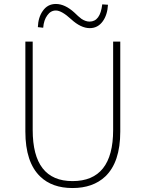

<svg xmlns="http://www.w3.org/2000/svg" viewBox="-20 -936 734 969"><path d="M183 -45Q108 -117 108 -272V-726H145V-280Q145 -22 346 -22Q551 -22 551 -280V-726H587V-272Q587 -117 511 -45Q449 13 346 13Q243 13 183 -45ZM339 -839Q291 -883 262 -883Q236 -883 219 -859Q201 -835 198 -796L171 -799Q173 -849 196 -881Q220 -916 262 -916Q308 -916 356 -872L374 -855Q384 -846 391 -841Q412 -827 432 -827Q486 -827 496 -914L525 -912Q522 -861 499 -829Q474 -794 433 -794Q388 -794 339 -839Z"/></svg>

Font: Noto Sans CJK TC Thin
Style: Regular
Weight: 250
Designer: Ryoko NISHIZUKA ???? (kana & ideographs); Paul D. Hunt (Latin, Greek & Cyrillic); Wenlong ZHANG ??? (bopomofo); Sandoll 
Foundry: Adobe Systems Incorporated
Version: Version 1.004 January 19, 2016